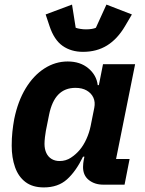

<svg xmlns="http://www.w3.org/2000/svg" viewBox="-20 -805 631 837"><path d="M523 0H430Q393 0 367.5 -20Q342 -40 342 -77Q342 -85 343 -94Q344 -103 345 -107L348 -122H342Q311 -58 272 -23Q233 12 171 12Q122 12 91 -11.5Q60 -35 45.5 -76.5Q31 -118 31 -170Q31 -202 34 -230.5Q37 -259 42 -286Q58 -364 92 -420Q126 -476 173.5 -506.5Q221 -537 275 -537Q330 -537 365.5 -507Q401 -477 406 -434H411L429 -525H569L486 -112H545ZM240 -103Q267 -103 289 -117.5Q311 -132 327 -151Q344 -171 356.5 -198.5Q369 -226 375 -255L391 -335Q396 -360 387 -379.5Q378 -399 358 -410.5Q338 -422 309 -422Q263 -422 234.5 -393Q206 -364 194 -305L180 -235Q178 -225 176 -207.5Q174 -190 174 -178Q174 -155 182 -138Q190 -121 205 -112Q220 -103 240 -103ZM342 -579Q290 -579 253 -605Q216 -631 196 -691L179 -742L294 -785L310 -684Q318 -681 330.5 -679Q343 -677 355 -677Q369 -677 380.5 -679Q392 -681 398 -684L444 -785L555 -742L525 -691Q492 -635 447 -607Q402 -579 342 -579Z"/></svg>

Font: IBM Plex Sans
Style: Italic
Weight: 400
Italic angle: -11.31°
Designer: Mike Abbink, Paul van der Laan, Pieter van Rosmalen
Foundry: Bold Monday
Version: Version 3.201